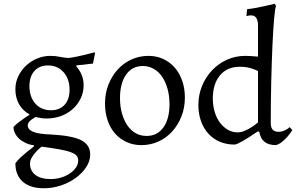

<svg xmlns="http://www.w3.org/2000/svg" viewBox="-20 -762 1579 1024"><path d="M228 -130Q214 -130 200 -132Q186 -134 170 -138Q128 -115 128 -94Q128 -71 157 -59Q186 -47 248 -45Q364 -39 412.5 -14.5Q461 10 461 62Q461 97 440 129Q419 161 384.5 186.5Q350 212 305.5 227Q261 242 213 242Q141 242 101.5 207Q62 172 62 109Q74 92 91 76.5Q108 61 124 48Q142 33 161 19V13Q138 10 118 1Q98 -8 83.5 -21Q69 -34 60.5 -50.5Q52 -67 52 -85Q63 -97 78 -108.5Q93 -120 106 -129Q121 -140 136 -149V-153Q101 -172 81.5 -206.5Q62 -241 62 -286Q62 -322 77 -354Q92 -386 117.5 -410.5Q143 -435 177 -449.5Q211 -464 248 -464Q277 -464 301.5 -458.5Q326 -453 346 -453Q365 -455 389 -460Q413 -465 434 -470Q459 -476 484 -483L487 -479L476 -423Q463 -422 449 -420Q437 -418 421.5 -416.5Q406 -415 390 -414L386 -409Q426 -364 426 -308Q426 -270 410.5 -237.5Q395 -205 368.5 -181Q342 -157 306 -143.5Q270 -130 228 -130ZM252 -174Q298 -174 324.5 -203Q351 -232 351 -283Q351 -341 319 -377Q287 -413 236 -413Q190 -413 163.5 -383.5Q137 -354 137 -303Q137 -245 168.5 -209.5Q200 -174 252 -174ZM250 193Q279 193 305.5 185Q332 177 352.5 163Q373 149 385 131.5Q397 114 397 94Q397 79 389 69Q381 59 359.5 50.5Q338 42 300 35Q262 28 202 20Q184 34 171 49Q159 62 149.5 78Q140 94 140 111Q140 149 169 171Q198 193 250 193Z M734 12Q691 12 655 -4.5Q619 -21 593.5 -50Q568 -79 554 -120Q540 -161 540 -210Q540 -264 558 -310Q576 -356 607 -390.5Q638 -425 680.5 -444.5Q723 -464 772 -464Q815 -464 850.5 -447.5Q886 -431 911.5 -402Q937 -373 951.5 -332Q966 -291 966 -242Q966 -188 948 -142Q930 -96 899 -61.5Q868 -27 825.5 -7.5Q783 12 734 12ZM762 -37Q819 -37 851.5 -82.5Q884 -128 884 -206Q884 -251 873.5 -288.5Q863 -326 844.5 -353Q826 -380 799.5 -395Q773 -410 742 -410Q685 -410 652.5 -364Q620 -318 620 -239Q620 -194 630.5 -157Q641 -120 659.5 -93Q678 -66 704 -51.5Q730 -37 762 -37Z M1356 -62Q1252 9 1231 9Q1188 9 1152.5 -6Q1117 -21 1091.5 -49Q1066 -77 1052 -116Q1038 -155 1038 -202Q1038 -256 1057.5 -303.5Q1077 -351 1111 -387Q1145 -423 1190.5 -443.5Q1236 -464 1287 -464Q1301 -464 1318 -463Q1335 -462 1356 -460V-626Q1356 -680 1319 -680Q1312 -680 1302 -678Q1298 -677 1294 -676L1298 -713Q1324 -716 1350.5 -721Q1377 -726 1398 -731Q1423 -736 1446 -742L1452 -729Q1447 -720 1442 -663Q1437 -606 1433 -518.5Q1429 -431 1426.5 -323Q1424 -215 1424 -105Q1424 -59 1465 -59Q1477 -59 1488 -62.5Q1499 -66 1507 -71Q1517 -76 1525 -84L1539 -68Q1527 -49 1513 -33Q1501 -19 1485 -6Q1469 7 1452 12Q1374 12 1363 -59ZM1356 -383Q1345 -389 1330 -394Q1317 -399 1299.5 -402.5Q1282 -406 1259 -406Q1192 -406 1153.5 -360.5Q1115 -315 1115 -236Q1115 -198 1125 -165Q1135 -132 1153 -108Q1171 -84 1195 -70Q1219 -56 1247 -56Q1265 -56 1284 -64Q1303 -72 1319 -82Q1337 -93 1356 -109Z"/></svg>

Font: Alegreya
Style: Regular
Weight: 400
Designer: Juan Pablo del Peral
Foundry: Juan Pablo del Peral
Version: Version 1.003